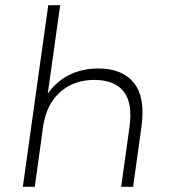

<svg xmlns="http://www.w3.org/2000/svg" viewBox="-20 -720 655 740"><path d="M479 -230Q492 -323 456.5 -367.5Q421 -412 343 -412Q266 -412 213.5 -366.5Q161 -321 147 -238L114 0H68L166 -700H212L164 -359Q197 -406 246.5 -431Q296 -456 359 -456Q452 -456 496.5 -400Q541 -344 525 -230L493 0H447Z"/></svg>

Font: Retni Sans Light
Style: Italic
Weight: 300
Italic angle: -8°
Designer: Vitaly Kuzmin
Foundry: ParaType Ltd.
Version: Version 1.00;June 10, 2019;FontCreator 11.5.0.2425 64-bit; t